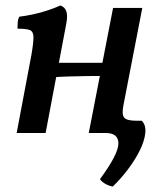

<svg xmlns="http://www.w3.org/2000/svg" viewBox="-20 -487 595 703"><path d="M305 0 394 -458H501L432 -102Q425 -67 435 -56Q445 -45 478 -45L475 0ZM41 0 95 -286Q103 -332 102.5 -352Q102 -372 89 -377Q76 -382 44 -382Q44 -394 45 -406Q46 -418 51 -426Q70 -428 99 -434Q128 -440 156 -449.5Q184 -459 201 -467Q218 -461 223 -445Q228 -429 223 -402L147 0ZM174 -204 182 -257H364L357 -209Q333 -209 299 -208.5Q265 -208 231.5 -207Q198 -206 174 -204ZM393 196Q377 193 364.5 185.5Q352 178 346 169Q413 78 413.5 39Q414 0 367 0V-45H499Q515 -29 512 0Q509 29 492 63.5Q475 98 448.5 133Q422 168 393 196Z"/></svg>

Font: Vollkorn Medium
Style: Italic
Weight: 500
Italic angle: -11°
Designer: Friedrich Althausen
Foundry: Friedrich Althausen
Version: Version 5.000